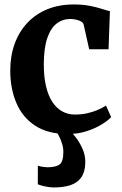

<svg xmlns="http://www.w3.org/2000/svg" viewBox="-20 -590 548 861"><path d="M26 -273.2Q25.9 -338.5 45.4 -392.8Q64.9 -447 102 -486.8Q139 -526.6 191.7 -548.3Q244.4 -570 310.5 -570Q352.2 -570 382.9 -563.8Q413.6 -557.7 435.7 -550.5Q457.8 -543.3 472.9 -540L466.8 -369.1H379.9L355.2 -479.2Q353.4 -488 343.6 -493.6Q333.8 -499.3 320.7 -502.1Q307.7 -504.9 296 -504.9Q260.8 -504.9 234.1 -484.5Q207.5 -464.1 192.2 -419.8Q176.9 -375.6 176.4 -303.1Q176.3 -246.4 186.2 -203.8Q196.2 -161.1 214.7 -133Q233.2 -104.8 259 -90.5Q284.8 -76.3 315.5 -76.3Q346.4 -76.3 372.2 -82.3Q398 -88.3 419 -97.5Q439.9 -106.7 455.3 -116.5L478.5 -64.7Q464.7 -49.8 436.2 -32.1Q407.7 -14.4 368.6 -1.7Q329.5 11 283.8 11Q195.2 11 138.2 -26.1Q81.2 -63.3 53.7 -127.6Q26.1 -192 26 -273.2ZM221.4 250.6Q203.6 250.6 183.1 246.2Q162.6 241.8 149.5 236.5L149.8 153.2Q160.3 156.7 173.4 158.4Q186.4 160.1 192.8 160.1Q227.7 160.1 245.9 148.5Q264.1 136.8 264.1 91Q264.1 72.1 258 53.3Q251.9 34.4 244.2 19.5Q236.5 4.7 231.2 -2.2L274.9 -6.4L294.7 -2.2Q305.5 7.3 322 28.9Q338.4 50.5 351.1 79.9Q363.8 109.4 362.4 142.7Q360.9 182.9 343.7 206.5Q326.5 230.2 295.7 240.4Q264.8 250.6 221.4 250.6Z"/></svg>

Font: Merriweather 7pt Light
Style: Regular
Weight: 300
Designer: Eben Sorkin
Foundry: Eben Sorkin
Version: Version 2.200;gftools[0.9.31]